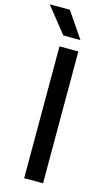

<svg xmlns="http://www.w3.org/2000/svg" viewBox="-166 -993 586 1041"><g transform="rotate(15 127.0 -473.0)"><path d="M86 0V-740H192V0ZM91 -802.5 -24 -946.5H89L187 -802.5Z"/></g></svg>

Font: Encode Sans Semi Expanded Medium
Style: Regular
Weight: 500
Width: 6
Designer: Multiple Designers
Foundry: Impallari Type
Version: Version 3.000; ttfautohint (v1.8.3) -l 8 -r 50 -G 200 -x 14 